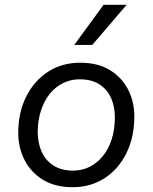

<svg xmlns="http://www.w3.org/2000/svg" viewBox="-20 -770 635 799"><path d="M282 9Q210 9 159.5 -21.5Q109 -52 82.5 -103.5Q56 -155 56 -216Q56 -302 89 -368Q122 -434 180 -471.5Q238 -509 314 -509Q387 -509 437 -478.5Q487 -448 513 -397.5Q539 -347 539 -285Q539 -200 506.5 -133.5Q474 -67 416 -29Q358 9 282 9ZM285 -60Q321 -60 352.5 -75.5Q384 -91 408 -120.5Q432 -150 445 -191Q458 -232 458 -282Q458 -326 442.5 -361.5Q427 -397 394.5 -418.5Q362 -440 311 -440Q275 -440 243 -424.5Q211 -409 187.5 -380Q164 -351 150.5 -310Q137 -269 137 -219Q137 -176 153 -139.5Q169 -103 202 -81.5Q235 -60 285 -60ZM411 -750H507L364 -583H289Z"/></svg>

Font: Work Sans
Style: Italic
Weight: 400
Italic angle: -13°
Designer: Wei Huang
Foundry: Wei Huang
Version: Version 2.012